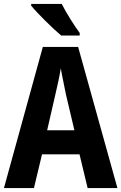

<svg xmlns="http://www.w3.org/2000/svg" viewBox="-20 -953 615 973"><path d="M293 -933H138V-924C168 -887 250 -806 290 -773H384V-786C359 -819 314 -890 293 -933ZM424 0H575L376 -715H197L0 0H152L193 -171H383ZM314 -475 357 -293H219L261 -476C270 -515 283 -571 288 -607C294 -570 306 -518 314 -475Z"/></svg>

Font: Noto Sans Ethiopic Condensed
Style: Bold
Weight: 700
Width: 3
Designer: Monotype Design Team
Foundry: Monotype Imaging Inc.
Version: Version 2.102